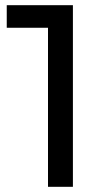

<svg xmlns="http://www.w3.org/2000/svg" viewBox="-20 -720 409 740"><path d="M6 -700H261V0H165V-613H6Z"/></svg>

Font: Montserrat arm2
Style: Regular
Weight: 400
Designer: Julieta Ulanovsky
Foundry: Julieta Ulanovsky
Version: Version 6.000